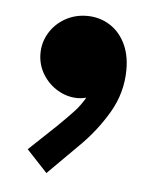

<svg xmlns="http://www.w3.org/2000/svg" viewBox="-35 -192 329 390"><g transform="rotate(5 129.0 2.5)"><path d="M31.2 120.1 86.9 67.4Q107.9 46.9 119.6 34.2Q131.3 21.5 140.6 5.4Q131.8 7.8 123 7.8Q102.1 7.8 83 -3.2Q64 -14.2 52 -33.4Q40 -52.7 40 -76.2Q40 -99.1 51.8 -118.4Q63.5 -137.7 83.5 -148.9Q103.5 -160.2 127.9 -160.2Q152.3 -160.2 172.6 -148.2Q192.9 -136.2 204.8 -113.3Q216.8 -90.3 216.8 -58.6Q216.8 -11.7 192.9 29.3Q168.9 70.3 133.8 104.5L73.2 165Z"/></g></svg>

Font: Reddit Sans Vanilla
Style: Bold
Weight: 700
Designer: Stephen Hutchings
Foundry: Reddit
Version: Version 1.013